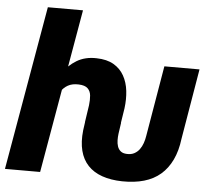

<svg xmlns="http://www.w3.org/2000/svg" viewBox="-63 -807 951 874"><g transform="rotate(5 412.5 -370.0)"><path d="M281.2 -750 150.9 0H-9.8L120.6 -750ZM181.6 -282.2 146.5 -280.8Q150.9 -324.7 165.8 -370.6Q180.7 -416.5 206.8 -454.8Q232.9 -493.2 271.2 -516.4Q309.6 -539.6 361.8 -538.1Q409.7 -537.1 440.4 -519Q471.2 -501 488 -470.7Q504.9 -440.4 509.3 -402.1Q513.7 -363.8 508.3 -322.3L496.1 -244.1H334.5L346.2 -322.3Q349.1 -346.7 347.2 -366.7Q345.2 -386.7 332.5 -398.9Q319.8 -411.1 291 -412.1Q261.7 -413.1 242.2 -402.1Q222.7 -391.1 210.7 -372.3Q198.7 -353.5 192.1 -330.1Q185.5 -306.6 181.6 -282.2ZM526.4 9.8Q474.1 8.8 434.6 -5.1Q395 -19 369.6 -45.9Q344.2 -72.8 334 -112.8Q323.7 -152.8 329.6 -206.1L336.4 -254.9H498.5L491.2 -204.6Q489.3 -189.9 489.5 -174.8Q489.7 -159.7 494.1 -146.5Q498.5 -133.3 508.8 -125Q519 -116.7 537.1 -116.2Q556.6 -115.2 570.8 -122.8Q585 -130.4 594.5 -143.3Q604 -156.2 609.6 -172.4Q615.2 -188.5 617.7 -205.1L672.4 -528.3H833L778.8 -206.1Q772 -150.9 752.4 -109.9Q732.9 -68.8 701.4 -41.7Q669.9 -14.6 626.2 -2Q582.5 10.7 526.4 9.8Z"/></g></svg>

Font: Roboto Black
Style: Italic
Weight: 900
Italic angle: -12°
Designer: Christian Robertson
Foundry: Google
Version: Version 3.0; 2020